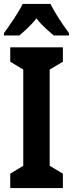

<svg xmlns="http://www.w3.org/2000/svg" viewBox="-28 -954 370 974"><path d="M228 -934H87C69 -896 22 -826 -8 -786V-774H70C90 -791 128 -823 157 -861C184 -824 222 -794 245 -774H322V-786C285 -836 250 -890 228 -934ZM291 0V-73L224 -113V-601L291 -641V-714H24V-641L90 -601V-113L24 -73V0Z"/></svg>

Font: Noto Sans Malayalam ExtraCondensed
Style: Bold
Weight: 700
Width: 2
Designer: Jelle Bosma - Monotype Design Team
Foundry: Monotype Imaging Inc.
Version: Version 2.104